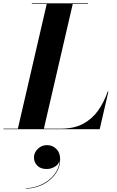

<svg xmlns="http://www.w3.org/2000/svg" viewBox="-68 -770 695 1144"><path d="M134.4 168.2Q134.4 139.4 157.2 117Q180 94.6 212 94.6Q244.4 94.6 267.4 117.2Q290.4 139.8 290.4 180.2Q290.4 218.6 272.6 250.4Q254.8 282.2 225.2 305.4Q195.6 328.6 159.4 341.2Q123.2 353.8 86.4 353.8V351Q121.2 351 155.8 339Q190.4 327 219.6 305.2Q248.8 283.4 267 253.4Q285.2 223.4 286.8 187Q280.4 211.4 257.4 224.2Q234.4 237 210.4 237Q174 237 154.2 217Q134.4 197 134.4 168.2ZM526 0H-47.5V-3.5H38.5L210.5 -746.5H121.5V-750H456.5V-746.5H365.5L193.5 -3.5H295Q373.5 -3.5 427.5 -32.5Q481.5 -61.5 516.8 -111.5Q552 -161.5 574 -225H578Z"/></svg>

Font: Bodoni* 48pt
Style: Bold Italic
Weight: 700
Italic angle: -13°
Version: Version 2.3